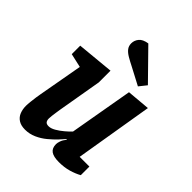

<svg xmlns="http://www.w3.org/2000/svg" viewBox="-215 -854 977 977"><g transform="rotate(45 273.5 -366.0)"><path d="M139 11Q110 11 91.5 -1Q73 -13 65 -33.5Q57 -54 57 -78Q57 -90 59 -108Q61 -126 63.5 -144.5Q66 -163 68 -172L111 -412L36 -429V-490L235 -509V-425L194 -187Q193 -179 190.5 -164Q188 -149 186.5 -135Q185 -121 185 -115Q185 -101 191 -93.5Q197 -86 212 -86Q228 -86 248 -97.5Q268 -109 287.5 -125.5Q307 -142 319 -155L379 -498L504 -509L434 -88H504V-26Q481 -13 449 -3.5Q417 6 378 6Q339 6 321 -7Q303 -20 303 -49Q303 -58 308 -72.5Q313 -87 326 -103L323 -105Q313 -93 295 -74Q277 -55 253 -35Q229 -15 200 -2Q171 11 139 11ZM390 -551 297 -600Q271 -613 251.5 -624.5Q232 -636 221.5 -649.5Q211 -663 211 -682Q211 -703 225 -720.5Q239 -738 273 -743L422 -591Z"/></g></svg>

Font: Faustina
Style: Bold Italic
Weight: 700
Italic angle: -8°
Designer: Alfonso Garcia
Foundry: http://www.omnibus-type.com
Version: Version 1.200